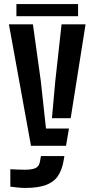

<svg xmlns="http://www.w3.org/2000/svg" viewBox="-20 -720 462 948"><path d="M133 0 24 -600H142.5L181.5 -320L207 -85.5H320.5L306 0ZM104 208Q87.5 208 68 206Q48.5 204 31 201.5V115.5Q45 116.5 66.2 117.2Q87.5 118 103 118Q139 118 156.2 109.5Q173.5 101 177.5 77L182 50.5H298L293.5 76.5Q285.5 120.5 265.5 149.8Q245.5 179 206.5 193.5Q167.5 208 104 208ZM236.5 -136.5 253 -320 284 -600H402.5L329 -136.5ZM61 -700H365.5V-640H61Z"/></svg>

Font: Big Shoulders Stencil Text Thin
Style: Bold
Weight: 700
Version: Version 2.001